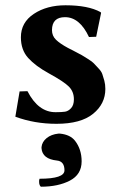

<svg xmlns="http://www.w3.org/2000/svg" viewBox="-20 -459 459 727"><path d="M137.2 102.1V98.1Q139.2 78.1 156.5 64Q173.8 49.8 201.2 46.9H207Q246.1 50.8 264.2 74.2Q289.1 106.4 289.1 151.9Q289.1 201.7 244.6 224.9Q200.2 248 134.8 248Q129.9 244.1 128.4 234.6Q127 225.1 129.9 217.8Q224.1 217.8 224.1 186Q224.1 151.9 195.8 148.9Q140.1 143.1 137.2 102.1ZM54.2 -112.8 84 -113.8Q125 -33.7 190.9 -34.2Q213.9 -34.2 226.3 -36.1Q238.8 -38.1 249.3 -49.6Q259.8 -61 259.8 -83Q259.8 -111.8 241 -130.9Q222.2 -149.9 165 -181.2Q114.3 -209 86.7 -239.5Q59.1 -270 59.1 -317.9Q59.1 -374 108.2 -406.5Q157.2 -439 228 -439Q314 -439 360.8 -413.1L362.8 -410.2L344.2 -319.8L316.9 -318.8Q281.7 -394 226.1 -394Q177.2 -394 176.8 -345.2Q176.8 -323.2 191.9 -308.6Q207 -293.9 236.8 -277.8Q240.7 -275.9 262.9 -264.4Q285.2 -252.9 290 -250Q294.9 -247.1 312.5 -236.1Q330.1 -225.1 335.4 -219Q340.8 -212.9 352.3 -200.9Q363.8 -189 367.4 -178.5Q371.1 -168 375 -153.6Q378.9 -139.2 378.9 -122.1Q378.9 -65.9 332.5 -28.1Q286.1 9.8 193.8 9.8Q110.8 9.8 38.1 -17.1Z"/></svg>

Font: Linux Biolinum
Style: Bold
Weight: 700
Designer: Philipp H. Poll
Foundry: Philipp H. Poll
Version: Version 1.3.2 ; ttfautohint (v0.9)